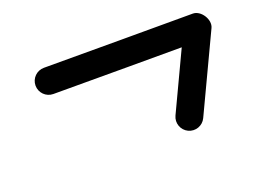

<svg xmlns="http://www.w3.org/2000/svg" viewBox="-65 -442 822 620"><g transform="rotate(-20 345.5 -132.0)"><path d="M123.9 -219.5C123.9 -219.5 123.9 -219.5 123.9 -219.5C294.7 -219.3 465.4 -219.1 636.1 -219.5C650.1 -219.5 642.8 -241.9 630.6 -261.1C618.4 -280.3 601.2 -296.3 595.3 -283.7C553.8 -195.5 512.3 -107.3 470.6 -19.2C460 3.2 469.6 30 492 40.7C514.5 51.3 541.3 41.7 551.9 19.2C593.6 -68.9 635.2 -157.1 676.7 -245.3C682.7 -257.9 679.4 -274 671.2 -286.9C663 -299.8 649.9 -309.5 635.9 -309.5C465.3 -309.1 294.7 -309.3 124.1 -309.5C99.2 -309.5 79 -289.4 79 -264.5C79 -239.7 99.1 -219.5 123.9 -219.5Z"/></g></svg>

Font: FRB American Cursive Guidelines Black
Style: Bold Italic
Weight: 900
Italic angle: -25°
Version: Version 2.0;Modular Font Editor K font №1